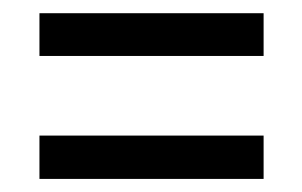

<svg xmlns="http://www.w3.org/2000/svg" viewBox="-20 -421 460 292"><path d="M40 -400.9H380.9V-335.9H40ZM40 -214.8H380.9V-148.9H40Z"/></svg>

Font: D-DIN Condensed
Style: Regular
Weight: 400
Width: 3
Designer: Charles Nix
Foundry: Datto Inc.
Version: Version 1.00